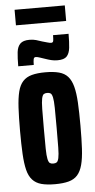

<svg xmlns="http://www.w3.org/2000/svg" viewBox="-57 -856 444 899"><g transform="rotate(-5 165.0 -407.0)"><path d="M165 8Q126 8 100.5 1Q75 -6 59 -23.5Q43 -41 35.5 -71Q28 -101 25.5 -146.5Q23 -192 23 -255Q23 -319 25.5 -364Q28 -409 35.5 -439Q43 -469 59 -486.5Q75 -504 101 -511Q127 -518 165 -518Q203 -518 229 -511Q255 -504 270.5 -486.5Q286 -469 294 -439Q302 -409 304.5 -363.5Q307 -318 307 -255Q307 -191 304.5 -146Q302 -101 294 -71Q286 -41 270.5 -23.5Q255 -6 229 1Q203 8 165 8ZM165 -89Q175 -89 181 -93Q187 -97 190.5 -112.5Q194 -128 194.5 -162Q195 -196 195 -255Q195 -314 194.5 -348Q194 -382 190.5 -397.5Q187 -413 181 -417Q175 -421 165 -421Q155 -421 149 -417Q143 -413 139.5 -397.5Q136 -382 135.5 -348Q135 -314 135 -255Q135 -196 135.5 -162Q136 -128 139.5 -112.5Q143 -97 149 -93Q155 -89 165 -89ZM41 -557Q41 -597 44 -623Q47 -649 60.5 -662.5Q74 -676 104 -676Q121 -676 135 -672Q149 -668 163 -663Q174 -660 186 -656.5Q198 -653 204 -653Q213 -653 214.5 -661.5Q216 -670 216 -688H289Q289 -648 286 -622Q283 -596 270.5 -582.5Q258 -569 227 -569Q211 -569 197 -572.5Q183 -576 169 -581Q159 -584 146.5 -588.5Q134 -593 126 -593Q118 -593 116 -584Q114 -575 114 -557ZM47 -749V-822H283V-749Z"/></g></svg>

Font: Saira UltraCondensed ExtraBold
Style: Regular
Weight: 800
Width: 1
Designer: Hector Gatti with collaboration of the Omnibus-Type team
Foundry: Omnibus-Type
Version: Version 1.101